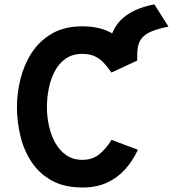

<svg xmlns="http://www.w3.org/2000/svg" viewBox="-20 -830 775 861"><path d="M465.8 -558.4V-575Q465.8 -680.9 518 -736.2Q570.3 -791.5 672.2 -810.4L735.4 -710.8Q682.9 -700.1 652.3 -685.9Q621.7 -671.6 608.5 -648.3Q595.4 -625 595.4 -587.2V-558.4ZM349.6 10.8Q268 10.8 211.8 -20.5Q155.5 -51.8 121.2 -104.1Q86.9 -156.3 71.5 -220.3Q56 -284.4 56 -350Q56 -412.1 71.8 -475.9Q87.6 -539.7 122.2 -593.2Q156.9 -646.8 213.1 -679.4Q269.2 -712 349.6 -712Q415.9 -712 464.8 -689.8Q513.8 -667.5 546.2 -632.3Q578.7 -597.1 595.4 -558.4L479.6 -504.6Q462.5 -530.3 444.5 -549.1Q426.5 -567.9 403.7 -578.1Q380.9 -588.4 349.6 -588.4Q304.7 -588.4 274 -566.6Q243.3 -544.9 225 -509.4Q206.7 -473.9 198.6 -432Q190.4 -390.2 190.4 -350Q190.4 -307.6 199.5 -265.6Q208.6 -223.5 228 -189.1Q247.4 -154.7 277.5 -133.9Q307.6 -113.2 349.6 -113.2Q394.4 -113.2 425.2 -138.2Q456 -163.3 480 -202.8L598.4 -158.4Q575.9 -109.8 541.9 -71.5Q507.9 -33.2 460.4 -11.2Q412.9 10.8 349.6 10.8Z"/></svg>

Font: Overpass
Style: Regular
Weight: 400
Designer: Delve Withrington, Dave Bailey, Thomas Jockin
Foundry: Delve Fonts LLC
Version: Version 4.000